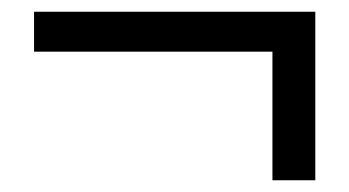

<svg xmlns="http://www.w3.org/2000/svg" viewBox="-20 -423 595 327"><path d="M444 -116H517V-403H38V-335H444Z"/></svg>

Font: Source Han Sans KR Regular
Style: Regular
Weight: 400
Designer: Ryoko NISHIZUKA (kana & ideographs); Paul D. Hunt (Latin, Greek & Cyrillic); Wenlong ZHANG (bopomofo); Sandoll Communica
Foundry: Adobe Systems Incorporated
Version: Version 1.004;PS 1.004;hotconv 1.0.82;makeotf.lib2.5.63406